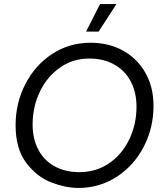

<svg xmlns="http://www.w3.org/2000/svg" viewBox="-20 -920 804 948"><path d="M57 -302Q57 -411 105 -504.5Q153 -598 237.5 -653.5Q322 -709 427 -709Q518 -709 588.5 -669.5Q659 -630 698.5 -559.5Q738 -489 738 -398Q738 -289 690 -196Q642 -103 557 -47.5Q472 8 367 8Q305 8 234 -19Q163 -46 110 -115.5Q57 -185 57 -302ZM654 -393Q654 -463 626 -517Q598 -571 545 -601Q492 -631 421 -631Q339 -631 275 -585.5Q211 -540 176 -465.5Q141 -391 141 -305Q141 -235 169 -181.5Q197 -128 249.5 -99Q302 -70 372 -70Q455 -70 519 -114Q583 -158 618.5 -232.5Q654 -307 654 -393ZM467 -764H405L474 -900H555Z"/></svg>

Font: Fixel Italic Variable 20240409 Display Thin
Style: Italic
Weight: 100
Italic angle: -10°
Designer: AlfaBravo + MacPaw
Foundry: Kyrylo Tkachov, Marchela Mozhyna, Serhii Makarenko, Maria Weinstein, Zakhar Kryvoshyya
Version: Version 1.211;Glyphs 3.2 (3225)